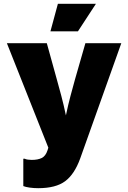

<svg xmlns="http://www.w3.org/2000/svg" viewBox="-20 -810 672 1005"><path d="M180 175Q157 175 135.5 172Q114 169 102 164V21H110Q115 24 125.5 25.5Q136 27 146 27Q178 27 198.5 17Q219 7 229 -24L233 -37L16 -584H225L277 -396Q289 -353 301 -308Q313 -263 325 -206Q337 -263 349 -308Q361 -353 373 -396L427 -584H615L400 19Q370 102 321 138.5Q272 175 180 175ZM244 -646 283 -790H482L388 -646Z"/></svg>

Font: BDO Grotesk Black
Style: Regular
Weight: 900
Designer: Deni Anggara
Foundry: Lokal Container
Version: Version 2.000